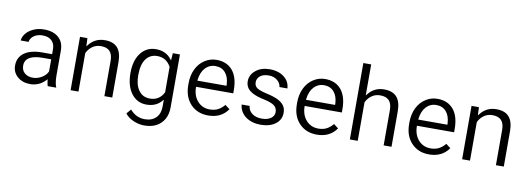

<svg xmlns="http://www.w3.org/2000/svg" viewBox="-68 -1181 5000 1820"><g transform="rotate(10 2432.0 -271.5)"><path d="M399.4 -7.3Q393.1 -22.9 389.2 -56.6L387.2 -71.8L376.5 -60.5Q315.9 2.4 231.4 2.4Q156.2 2.4 107.9 -40Q60.5 -82 60.5 -146.5Q60.5 -225.1 120.1 -268.6Q181.2 -313 292.5 -313H380.4H387.7V-320.3V-361.8Q387.7 -412.1 357.2 -442.4Q326.7 -472.7 268.6 -472.7Q217.8 -472.7 183.1 -446.8Q167.5 -435.1 158.4 -420.4Q149.4 -405.8 147.9 -389.2H71.8Q74.2 -422.4 97.7 -453.6Q125 -489.3 171.4 -509.8Q194.3 -520.5 220 -525.6Q245.6 -530.8 273.9 -530.8Q362.3 -530.8 412.1 -486.8Q437 -465.3 449.7 -435.3Q462.4 -405.3 463.4 -366.7V-123.5Q463.4 -51.3 481.4 -7.3ZM244.6 -61.5Q289.1 -61.5 328.6 -84.5Q368.7 -107.4 386.7 -144.5L387.7 -146.5V-147.9V-256.3V-263.7H380.4H309.6Q136.2 -263.7 136.2 -159.2Q136.2 -113.3 167 -87.4Q197.8 -61.5 244.6 -61.5Z M690.9 -521 693.4 -461.4 694.3 -441.9 706.5 -457.5Q764.6 -530.8 858.9 -530.8Q939.9 -530.8 980 -486.1Q1020 -441.4 1020.5 -349.1V-7.3H944.8V-349.6Q944.3 -409.7 916.5 -439Q888.7 -468.8 831.5 -468.8Q785.2 -468.8 750 -443.8Q715.3 -419.4 696.3 -379.9L695.3 -377.9V-376.5V-7.3H619.6V-521Z M1149.9 -268.6Q1149.9 -309.1 1156.2 -344Q1162.6 -378.9 1174.8 -408Q1187 -437 1205.6 -460.4Q1260.3 -530.8 1351.1 -530.8Q1397.9 -530.8 1434.1 -514.4Q1470.2 -498 1496.1 -465.3L1507.8 -450.7L1509.3 -469.2L1513.2 -521H1581.5V-12.7Q1581.5 20.5 1575 49.1Q1568.4 77.6 1555.4 101.1Q1542.5 124.5 1522.9 143.6Q1493.7 172.4 1454.3 186.5Q1415 200.7 1364.7 200.7Q1356.9 200.7 1348.9 200.2Q1340.8 199.7 1333 198.7Q1325.2 197.8 1317.4 196.3Q1309.6 194.8 1302 192.9Q1294.4 190.9 1286.6 188.5Q1278.8 186 1271.2 183.1Q1263.7 180.2 1255.9 176.8Q1206.1 154.8 1178.7 117.2L1216.3 73.7Q1274.9 141.6 1358.4 141.6Q1427.2 141.6 1466.3 102.3Q1505.4 63 1505.4 -7.3V-52.7V-72.3L1492.7 -57.6Q1440.4 2.4 1350.1 2.4Q1260.7 2.4 1205.6 -69.3Q1149.9 -142.1 1149.9 -268.6ZM1226.1 -258.3Q1226.1 -166.5 1264.2 -113.8Q1302.7 -59.6 1372.6 -59.6Q1417 -59.6 1450.4 -80.1Q1483.9 -100.6 1504.4 -141.1L1505.4 -142.6V-144.5V-385.7V-387.7L1504.4 -389.2Q1460.9 -468.8 1373.5 -468.8Q1303.7 -468.8 1264.6 -414.6Q1226.1 -361.3 1226.1 -258.3Z M1944.3 2.4Q1839.8 2.4 1774.9 -65.9Q1709.5 -134.3 1709.5 -249.5V-266.1Q1709.5 -304.7 1716.8 -338.9Q1724.1 -373 1738.8 -403.3Q1768.1 -463.4 1820.3 -497.1Q1872.1 -530.8 1933.1 -530.8Q2032.7 -530.8 2087.9 -465.3Q2143.1 -399.9 2143.1 -275.9V-245.6H1792.5H1785.2V-238.3Q1787.1 -157.2 1832.5 -106.9Q1878.4 -56.6 1949.2 -56.6Q1999 -56.6 2034.2 -77.1Q2065.4 -95.7 2089.4 -125L2133.8 -90.8Q2069.3 2.4 1944.3 2.4ZM1933.1 -471.2Q1914.1 -471.2 1896.7 -466.6Q1879.4 -461.9 1864.3 -452.4Q1849.1 -442.9 1835.9 -429.2Q1797.4 -387.7 1788.1 -313.5L1787.1 -305.2H1795.4H2060.1H2067.4V-312.5V-319.3V-319.8Q2065.4 -355 2055.7 -382.8Q2045.9 -410.6 2028.3 -430.7Q1993.2 -471.2 1933.1 -471.2Z M2569.8 -140.1Q2569.8 -160.2 2562 -176Q2554.2 -191.9 2539.1 -203.1Q2510.3 -224.1 2440.4 -239.3Q2372.6 -253.4 2333 -273.4Q2314 -283.7 2299.6 -295.2Q2285.2 -306.6 2276.4 -319.8Q2258.3 -346.7 2258.3 -383.3Q2258.3 -444.8 2310.5 -487.3Q2363.3 -530.8 2446.3 -530.8Q2475.6 -530.8 2501 -525.6Q2526.4 -520.5 2547.9 -510.7Q2569.3 -501 2587.4 -485.8Q2604.5 -472.2 2616 -455.6Q2627.4 -439 2633.5 -420.4Q2639.6 -401.9 2640.6 -380.4H2564Q2561 -416.5 2530.3 -442.4Q2497.1 -471.2 2446.3 -471.2Q2394.5 -471.2 2364.7 -448.2Q2334 -424.3 2334 -386.2Q2334 -368.2 2341.3 -354Q2348.6 -339.8 2363.3 -330.6Q2377 -321.8 2400.6 -313.7Q2424.3 -305.7 2459 -297.9Q2525.9 -283.2 2566.9 -262.7Q2575.2 -258.3 2582.5 -253.9Q2589.8 -249.5 2596.2 -244.9Q2602.5 -240.2 2607.9 -235.4Q2613.3 -230.5 2617.9 -225.1Q2622.6 -219.7 2626.5 -214.4Q2636.2 -200.7 2640.9 -183.8Q2645.5 -167 2645.5 -146.5Q2645.5 -79.1 2591.8 -38.6Q2537.1 2.4 2449.2 2.4Q2387.2 2.4 2339.8 -19.5Q2293 -41 2266.6 -79.6Q2254.4 -97.2 2247.8 -116.2Q2241.2 -135.3 2240.2 -155.3H2316.4Q2321.3 -111.3 2355 -85Q2391.1 -56.6 2449.2 -56.6Q2475.6 -56.6 2497.3 -62Q2519 -67.4 2535.6 -78.6Q2569.8 -101.6 2569.8 -140.1Z M2989.7 2.4Q2885.3 2.4 2820.3 -65.9Q2754.9 -134.3 2754.9 -249.5V-266.1Q2754.9 -304.7 2762.2 -338.9Q2769.5 -373 2784.2 -403.3Q2813.5 -463.4 2865.7 -497.1Q2917.5 -530.8 2978.5 -530.8Q3078.1 -530.8 3133.3 -465.3Q3188.5 -399.9 3188.5 -275.9V-245.6H2837.9H2830.6V-238.3Q2832.5 -157.2 2877.9 -106.9Q2923.8 -56.6 2994.6 -56.6Q3044.4 -56.6 3079.6 -77.1Q3110.8 -95.7 3134.8 -125L3179.2 -90.8Q3114.7 2.4 2989.7 2.4ZM2978.5 -471.2Q2959.5 -471.2 2942.1 -466.6Q2924.8 -461.9 2909.7 -452.4Q2894.5 -442.9 2881.3 -429.2Q2842.8 -387.7 2833.5 -313.5L2832.5 -305.2H2840.8H3105.5H3112.8V-312.5V-319.3V-319.8Q3110.8 -355 3101.1 -382.8Q3091.3 -410.6 3073.7 -430.7Q3038.6 -471.2 2978.5 -471.2Z M3396.5 -460Q3454.1 -530.8 3546.9 -530.8Q3627.9 -530.8 3668 -486.1Q3708 -441.4 3708.5 -349.1V-7.3H3632.8V-349.6Q3632.3 -409.7 3604.5 -439Q3576.7 -468.8 3519.5 -468.8Q3473.1 -468.8 3438 -443.8Q3403.3 -419.4 3384.3 -379.9L3383.3 -377.9V-376.5V-7.3H3307.6V-742.7H3383.3V-464.4V-443.8Z M4070.3 2.4Q3965.8 2.4 3900.9 -65.9Q3835.4 -134.3 3835.4 -249.5V-266.1Q3835.4 -304.7 3842.8 -338.9Q3850.1 -373 3864.7 -403.3Q3894 -463.4 3946.3 -497.1Q3998 -530.8 4059.1 -530.8Q4158.7 -530.8 4213.9 -465.3Q4269 -399.9 4269 -275.9V-245.6H3918.5H3911.1V-238.3Q3913.1 -157.2 3958.5 -106.9Q4004.4 -56.6 4075.2 -56.6Q4125 -56.6 4160.2 -77.1Q4191.4 -95.7 4215.3 -125L4259.8 -90.8Q4195.3 2.4 4070.3 2.4ZM4059.1 -471.2Q4040 -471.2 4022.7 -466.6Q4005.4 -461.9 3990.2 -452.4Q3975.1 -442.9 3961.9 -429.2Q3923.3 -387.7 3914.1 -313.5L3913.1 -305.2H3921.4H4186H4193.4V-312.5V-319.3V-319.8Q4191.4 -355 4181.6 -382.8Q4171.9 -410.6 4154.3 -430.7Q4119.1 -471.2 4059.1 -471.2Z M4459.5 -521 4461.9 -461.4 4462.9 -441.9 4475.1 -457.5Q4533.2 -530.8 4627.4 -530.8Q4708.5 -530.8 4748.5 -486.1Q4788.6 -441.4 4789.1 -349.1V-7.3H4713.4V-349.6Q4712.9 -409.7 4685.1 -439Q4657.2 -468.8 4600.1 -468.8Q4553.7 -468.8 4518.6 -443.8Q4483.9 -419.4 4464.8 -379.9L4463.9 -377.9V-376.5V-7.3H4388.2V-521Z"/></g></svg>

Font: Vazir Light UI
Style: Light-UI
Weight: 300
Designer: Saber Rastikerdar
Foundry: Saber Rastikerdar
Version: Version 30.0.0